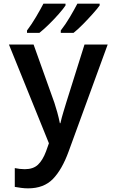

<svg xmlns="http://www.w3.org/2000/svg" viewBox="-20 -786 640 1052"><path d="M134 246Q115 246 96.5 243.5Q78 241 61 238V135Q89 141 116 141Q162 141 188 116.5Q214 92 232 44L248 -1L29 -542H164L278 -223Q286 -199 294 -170Q302 -141 308 -111H311Q318 -142 326.5 -169.5Q335 -197 343 -224L443 -542H570L356 44Q320 143 270 194.5Q220 246 134 246ZM313 -619Q339 -652 363.5 -693.5Q388 -735 404 -766H526V-756Q513 -738 488 -710Q463 -682 434.5 -653Q406 -624 383 -606H313ZM128 -619Q153 -652 177.5 -693.5Q202 -735 218 -766H339V-756Q327 -738 302.5 -710Q278 -682 249 -653.5Q220 -625 196 -606H128Z"/></svg>

Font: Noto Sans Mono SemiBold
Style: Regular
Weight: 600
Designer: Monotype Design Team
Foundry: Monotype Imaging Inc.
Version: Version 2.014; ttfautohint (v1.8.4.7-5d5b)